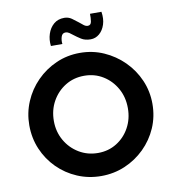

<svg xmlns="http://www.w3.org/2000/svg" viewBox="-101 -1058 1055 1155"><g transform="rotate(-10 426.0 -480.0)"><path d="M50 -367.5Q50 -443 78.9 -511.1Q107.8 -579.3 159.5 -631.6Q211.2 -684 279.1 -714Q347 -744 424.5 -744Q502 -744 570 -714Q638 -684 690.5 -631.7Q742.9 -579.4 772.5 -511.4Q802 -443.3 802 -367.2Q802 -289 772.5 -221.1Q742.9 -153.3 690.5 -101.6Q638 -50 570 -21Q502 8 424.7 8Q347.3 8 279.2 -21Q211 -50 159.5 -101.5Q108 -153 79 -221Q50 -288.9 50 -367.5ZM200 -367Q200 -302.1 230.4 -248.6Q260.9 -195.1 313 -163.6Q365.2 -132 429.5 -132Q493 -132 543.5 -163.5Q594 -195 623 -248.3Q652 -301.5 652 -367Q652 -434 622 -487.5Q592 -541 541 -572.5Q490 -604 426.4 -604Q362 -604 311 -572.5Q260 -541 230 -487.5Q200 -434 200 -367ZM504 -813Q470 -813 447 -827.5Q424 -842 405 -857Q394 -866 383.5 -873Q373 -880 361 -880Q341 -880 334.5 -858.5Q328 -837 331 -815H261Q256 -854 267.5 -889Q279 -924 304.5 -946Q330 -968 369 -968Q394 -968 414 -954Q434 -940 451 -926Q465 -914 477 -905Q489 -896 501 -896Q520 -896 523.5 -918.5Q527 -941 526 -965H596Q603 -922 592 -887.5Q581 -853 557.5 -833Q534 -813 504 -813Z"/></g></svg>

Font: Reem Kufi
Style: Regular
Weight: 400
Designer: Khaled Hosny
Version: Version 1.6